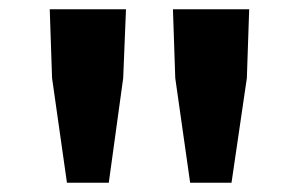

<svg xmlns="http://www.w3.org/2000/svg" viewBox="-20 -802 643 413"><path d="M124 -409 92 -634 87 -782H251L245 -634L214 -409ZM389 -409 357 -634 352 -782H516L511 -634L478 -409Z"/></svg>

Font: Noto Sans TC ExtraBold
Style: Regular
Weight: 800
Designer: Ryoko NISHIZUKA  (kana, bopomofo & ideographs); Paul D. Hunt (Latin, Greek & Cyrillic); Sandoll Communications , Soo-you
Foundry: Adobe
Version: Version 2.004-H2;hotconv 1.0.118;makeotfexe 2.5.65603